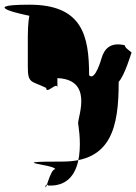

<svg xmlns="http://www.w3.org/2000/svg" viewBox="-148 -765 590 831"><path d="M-20.6 -696.6C-21.6 -696.6 -27.6 -662.9 -27.6 -608.5V-475C-27.6 -402.2 -12.1 -415.9 51.9 -384.5C51.9 -353.2 100.4 -415.9 100.4 -384.5C100.4 -353.2 100.4 -479.9 100.4 -448.5C100.4 -417.2 80.4 -479.9 80.4 -448.5C62.9 -417.2 68.4 -407 90.9 -427C258.2 -427 190.1 -263.3 190.1 -231.9C190.1 -223.1 244.7 47.1 60.4 38.1C54.9 29.1 48.9 36.8 48.9 40.1C48.9 71.5 68.4 -32.8 90.9 -32.8C90.9 -52.8 -137.3 -65.7 122.4 -65.7C333.3 -65.7 365.9 -213.9 365.7 -410.7C391.8 -439.1 419.7 -533.4 419.8 -533.5C431 -537.6 392.3 -553.3 392.3 -569C328.3 -584.6 303 -551.3 291.8 -514C291.7 -514.1 263.8 -410.9 237.7 -439.2C237.6 -609.5 209.3 -744.7 -20.6 -744.7C-262.8 -744.7 -20.6 -696.6 -20.6 -696.6Z"/></svg>

Font: AnarchicType
Style: Regular
Weight: 400
Version: Version Who Cares?